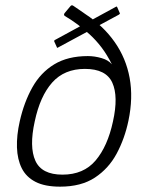

<svg xmlns="http://www.w3.org/2000/svg" viewBox="-20 -692 554 719"><path d="M461 -240Q447 -173 417 -117Q387 -61 335.5 -27Q284 7 205 7Q148 7 113 -11Q78 -29 61.5 -62Q45 -95 43.5 -140Q42 -185 54 -238Q70 -309 101 -364.5Q132 -420 183 -451Q234 -482 309 -482Q334 -482 360 -474.5Q386 -467 399 -451Q381 -487 360.5 -514Q340 -541 316 -563Q294 -583 270.5 -600.5Q247 -618 223 -632Q217 -636 222 -643L243 -668Q245 -671 248 -672Q251 -673 255 -670Q266 -663 277 -655Q288 -647 300 -639Q367 -595 409.5 -534.5Q452 -474 465.5 -400Q479 -326 461 -240ZM403 -237Q424 -331 400.5 -382.5Q377 -434 298 -434Q221 -434 175.5 -383Q130 -332 110 -237Q89 -142 112.5 -90Q136 -38 214 -38Q293 -38 338 -91Q383 -144 403 -237ZM199 -515Q196 -513 194.5 -513Q193 -513 193 -515L183 -537Q183 -539 183.5 -540.5Q184 -542 187 -543L413 -666Q417 -668 417.5 -667.5Q418 -667 419 -665L429 -642Q429 -641 428.5 -640Q428 -639 425 -637Z"/></svg>

Font: Glory Light
Style: Italic
Weight: 300
Italic angle: -12°
Version: Version 1.011